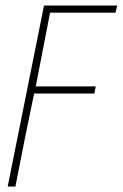

<svg xmlns="http://www.w3.org/2000/svg" viewBox="-20 -498 446 698"><path d="M8 180 140 -478H406L400 -452H162L110 -184H328L323 -158H104Q86 -73 70 7.5Q54 88 36 180Z"/></svg>

Font: Source Sans Variable
Style: Italic
Weight: 200
Italic angle: -11°
Designer: Paul D. Hunt
Foundry: Adobe Systems Incorporated
Version: Version 3.006;hotconv 1.0.111;makeotfexe 2.5.65597